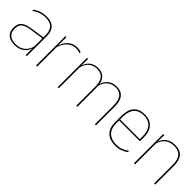

<svg xmlns="http://www.w3.org/2000/svg" viewBox="174 -1370 2253 2253"><g transform="rotate(45 1300.0 -244.0)"><path d="M396 0H377L379 -128L377.5 -131.5V-292V-334.5Q377.5 -404.5 342.2 -441.2Q307 -478 233.5 -478Q179 -478 136 -460.2Q93 -442.5 63.5 -420L66 -441Q81.5 -453 105.2 -465.5Q129 -478 161.2 -486.5Q193.5 -495 233.5 -495Q275 -495 305.5 -484.2Q336 -473.5 356.2 -453Q376.5 -432.5 386.2 -402.8Q396 -373 396 -335ZM200 9.5Q127.5 9.5 88.2 -24.2Q49 -58 49 -123V-134.5Q49 -192.5 85 -224.2Q121 -256 205.5 -268.5L386.5 -295.5L387 -278.5L209 -252.5Q134 -241.5 100.8 -214.5Q67.5 -187.5 67.5 -135.5V-124Q67.5 -66.5 102.2 -36.8Q137 -7 202.5 -7Q254.5 -7 291.8 -27.2Q329 -47.5 351.5 -82.2Q374 -117 380.5 -160.5L390 -142H384Q380 -102.5 358 -67.8Q336 -33 296.5 -11.8Q257 9.5 200 9.5Z M565.5 -308.5 556 -320.5 561.5 -325Q578 -402 626 -447.2Q674 -492.5 744 -492.5Q765 -492.5 781.2 -489Q797.5 -485.5 808.5 -480.5L810 -462.5Q797 -468 780 -471.5Q763 -475 742.5 -475Q681 -475 633.8 -433.2Q586.5 -391.5 565.5 -308.5ZM568.5 0H550V-485.5H568.5L566 -335L568.5 -332.5Z M1544 0H1525.5V-310Q1525.5 -363 1512.5 -400.5Q1499.5 -438 1470.2 -458.2Q1441 -478.5 1392 -478.5Q1347.5 -478.5 1313.8 -459.2Q1280 -440 1259.2 -406.8Q1238.5 -373.5 1232.5 -331.5L1222 -351.5H1227Q1231.5 -389 1252.5 -421.8Q1273.5 -454.5 1309 -474.8Q1344.5 -495 1393 -495Q1448.5 -495 1481.5 -472.8Q1514.5 -450.5 1529.2 -409.2Q1544 -368 1544 -311ZM928 0H909.5V-485.5H928L926 -357.5H928ZM1236 0H1217.5V-309.5Q1217.5 -362.5 1204.5 -400.2Q1191.5 -438 1162.5 -458.2Q1133.5 -478.5 1085 -478.5Q1039 -478.5 1005.2 -458.8Q971.5 -439 951.2 -404.2Q931 -369.5 924.5 -325L914 -344H921Q925.5 -385 945.5 -419.2Q965.5 -453.5 1001 -474.2Q1036.5 -495 1086 -495Q1152.5 -495 1188.2 -460.8Q1224 -426.5 1233.5 -358Q1235 -346.5 1235.5 -336Q1236 -325.5 1236 -314Z M1869 9.5Q1777.5 9.5 1727 -40.2Q1676.5 -90 1676.5 -180.5V-292.5Q1676.5 -392.5 1723.2 -444.8Q1770 -497 1859 -497Q1917.5 -497 1958.2 -473.5Q1999 -450 2020 -405.2Q2041 -360.5 2041 -296.5V-279.5Q2041 -268.5 2040.8 -257.5Q2040.5 -246.5 2039.5 -233H2022.5Q2022.5 -250.5 2022.5 -266.5Q2022.5 -282.5 2022.5 -296Q2022.5 -355.5 2003.8 -396.5Q1985 -437.5 1948.5 -459Q1912 -480.5 1859 -480.5Q1779 -480.5 1737 -432.5Q1695 -384.5 1695 -292.5V-243.5V-239.5V-181Q1695 -140 1706.8 -108Q1718.5 -76 1741 -53.8Q1763.5 -31.5 1796 -19.8Q1828.5 -8 1869.5 -8Q1917 -8 1957 -22.8Q1997 -37.5 2032 -65L2029.5 -43Q2000 -19 1959 -4.8Q1918 9.5 1869 9.5ZM2033 -233H1685V-249.5H2033Z M2527 0H2508.5V-310Q2508.5 -363 2494.2 -400.5Q2480 -438 2448 -458.2Q2416 -478.5 2362.5 -478.5Q2313 -478.5 2276.2 -458.8Q2239.5 -439 2217.5 -404.2Q2195.5 -369.5 2188.5 -325L2179.5 -344H2185Q2189.5 -385 2211.2 -419.2Q2233 -453.5 2271.5 -474.2Q2310 -495 2363.5 -495Q2424 -495 2459.8 -472.8Q2495.5 -450.5 2511.2 -409.2Q2527 -368 2527 -311ZM2192 0H2173.5V-485.5H2192L2190 -358.5H2192Z"/></g></svg>

Font: Anek Devanagari Medium Thin
Style: Regular
Weight: 250
Version: Version 1.003